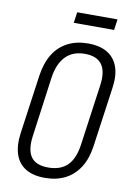

<svg xmlns="http://www.w3.org/2000/svg" viewBox="-94 -914 682 980"><g transform="rotate(10 247.0 -423.5)"><path d="M208 7Q148 7 109 -16.5Q70 -40 54.5 -85.5Q39 -131 48 -197L91 -503Q101 -570 129 -615Q157 -660 202.5 -683.5Q248 -707 308 -707Q369 -707 408 -683.5Q447 -660 463 -615Q479 -570 469 -503L426 -197Q417 -131 388.5 -85.5Q360 -40 314.5 -16.5Q269 7 208 7ZM216 -48Q281 -48 316.5 -84Q352 -120 362 -196L405 -504Q416 -578 390 -615Q364 -652 301 -652Q239 -652 202 -614.5Q165 -577 154 -504L112 -196Q101 -121 126.5 -84.5Q152 -48 216 -48ZM434 -854 426 -798H217L225 -854Z"/></g></svg>

Font: Pathway Extreme Condensed ExtraLight
Style: Italic
Weight: 250
Width: 3
Italic angle: -8°
Version: Version 1.001;gftools[0.9.26]